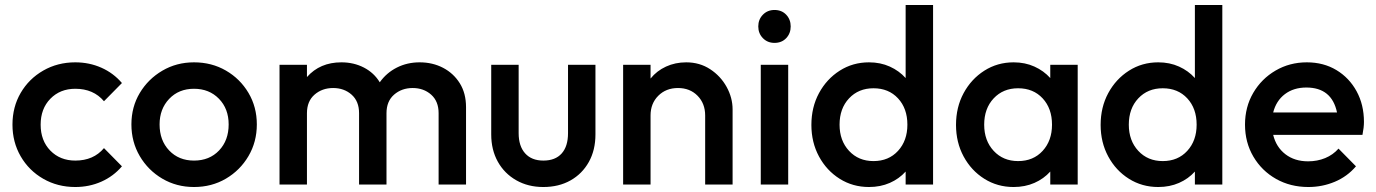

<svg xmlns="http://www.w3.org/2000/svg" viewBox="-20 -740 5517 770"><path d="M282 10Q211 10 153.5 -23Q96 -56 63 -113Q30 -170 30 -240Q30 -311 63 -367.5Q96 -424 153.5 -457Q211 -490 282 -490Q338 -490 386.5 -468.5Q435 -447 469 -407L397 -334Q355 -384 282 -384Q221 -384 182 -344Q143 -304 143 -240Q143 -176 182 -136Q221 -96 282 -96Q355 -96 397 -146L469 -73Q435 -33 386.5 -11.5Q338 10 282 10Z M758 10Q688 10 631 -23.5Q574 -57 540.5 -114Q507 -171 507 -241Q507 -311 540.5 -367Q574 -423 631 -456.5Q688 -490 758 -490Q829 -490 886 -457Q943 -424 976.5 -367.5Q1010 -311 1010 -241Q1010 -171 976.5 -114Q943 -57 886 -23.5Q829 10 758 10ZM758 -96Q820 -96 858.5 -136.5Q897 -177 897 -241Q897 -304 858 -344Q819 -384 758 -384Q697 -384 658.5 -343.5Q620 -303 620 -241Q620 -177 658.5 -136.5Q697 -96 758 -96Z M1101 0V-480H1211V-431Q1263 -490 1349 -490Q1399 -490 1439.5 -469Q1480 -448 1503 -410Q1530 -448 1571.5 -469Q1613 -490 1663 -490Q1715 -490 1757 -468Q1799 -446 1824 -406Q1849 -366 1849 -310V0H1739V-286Q1739 -334 1709 -360.5Q1679 -387 1635 -387Q1591 -387 1560.5 -360.5Q1530 -334 1530 -286V0H1420V-286Q1420 -334 1390 -360.5Q1360 -387 1316 -387Q1272 -387 1241.5 -360.5Q1211 -334 1211 -286V0Z M2159 10Q2098 10 2050.5 -17Q2003 -44 1976.5 -91.5Q1950 -139 1950 -201V-480H2060V-206Q2060 -154 2086 -125Q2112 -96 2159 -96Q2207 -96 2232.5 -124.5Q2258 -153 2258 -206V-480H2368V-201Q2368 -138 2341.5 -90.5Q2315 -43 2268 -16.5Q2221 10 2159 10Z M2479 0V-480H2589V-425Q2614 -456 2651 -473Q2688 -490 2732 -490Q2786 -490 2828 -462.5Q2870 -435 2894 -391.5Q2918 -348 2918 -301V0H2808V-277Q2808 -325 2777.5 -356Q2747 -387 2699 -387Q2651 -387 2620 -356Q2589 -325 2589 -277V0Z M3086 -568Q3058 -568 3039.5 -587Q3021 -606 3021 -634Q3021 -662 3039.5 -681Q3058 -700 3086 -700Q3115 -700 3133 -681Q3151 -662 3151 -634Q3151 -606 3133 -587Q3115 -568 3086 -568ZM3031 0V-480H3141V0Z M3465 10Q3400 10 3347.5 -23Q3295 -56 3264.5 -112.5Q3234 -169 3234 -239Q3234 -310 3264.5 -366.5Q3295 -423 3347.5 -456.5Q3400 -490 3465 -490Q3511 -490 3548.5 -473Q3586 -456 3612 -427V-720H3722V0H3612V-52Q3586 -23 3548.5 -6.5Q3511 10 3465 10ZM3483 -94Q3544 -94 3581.5 -135Q3619 -176 3619 -240Q3619 -305 3581.5 -345.5Q3544 -386 3483 -386Q3423 -386 3385 -345.5Q3347 -305 3347 -240Q3347 -176 3385 -135Q3423 -94 3483 -94Z M4045 10Q3980 10 3927.5 -23Q3875 -56 3844.5 -112.5Q3814 -169 3814 -239Q3814 -310 3844.5 -366.5Q3875 -423 3927.5 -456.5Q3980 -490 4045 -490Q4091 -490 4128.5 -473Q4166 -456 4192 -427V-480H4302V0H4192V-52Q4166 -23 4128.5 -6.5Q4091 10 4045 10ZM4063 -94Q4124 -94 4161.5 -135Q4199 -176 4199 -240Q4199 -305 4161.5 -345.5Q4124 -386 4063 -386Q4003 -386 3965 -345.5Q3927 -305 3927 -240Q3927 -176 3965 -135Q4003 -94 4063 -94Z M4625 10Q4560 10 4507.5 -23Q4455 -56 4424.5 -112.5Q4394 -169 4394 -239Q4394 -310 4424.5 -366.5Q4455 -423 4507.5 -456.5Q4560 -490 4625 -490Q4671 -490 4708.5 -473Q4746 -456 4772 -427V-720H4882V0H4772V-52Q4746 -23 4708.5 -6.5Q4671 10 4625 10ZM4643 -94Q4704 -94 4741.5 -135Q4779 -176 4779 -240Q4779 -305 4741.5 -345.5Q4704 -386 4643 -386Q4583 -386 4545 -345.5Q4507 -305 4507 -240Q4507 -176 4545 -135Q4583 -94 4643 -94Z M5227 10Q5155 10 5097.5 -22.5Q5040 -55 5006.5 -112Q4973 -169 4973 -240Q4973 -311 5006 -367.5Q5039 -424 5095.5 -457Q5152 -490 5221 -490Q5288 -490 5339.5 -459Q5391 -428 5420.5 -374Q5450 -320 5450 -251Q5450 -229 5444 -199H5086Q5098 -150 5135 -121.5Q5172 -93 5226 -93Q5263 -93 5294.5 -106Q5326 -119 5348 -144L5418 -73Q5383 -32 5333 -11Q5283 10 5227 10ZM5219 -389Q5168 -389 5133 -362.5Q5098 -336 5086 -289H5342Q5321 -389 5219 -389Z"/></svg>

Font: Outfit Medium
Style: Regular
Weight: 500
Designer: Rodrigo Fuenzalida
Foundry: fragTYPE
Version: Version 1.100; ttfautohint (v1.8.4.7-5d5b);gftools[0.9.27]